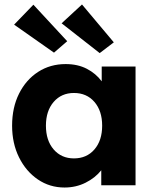

<svg xmlns="http://www.w3.org/2000/svg" viewBox="-20 -827 696 857"><path d="M268 10Q202 10 149 -26Q96 -62 65 -124.5Q34 -187 34 -266Q34 -347 65 -409Q96 -471 150 -506Q204 -541 273 -541Q327 -541 367.5 -520Q408 -499 434 -464V-530H585V0H432V-67Q405 -33 362 -11.5Q319 10 268 10ZM310 -120Q367 -120 401.5 -160Q436 -200 436 -266Q436 -332 401.5 -372Q367 -412 310 -412Q254 -412 219.5 -372Q185 -332 185 -266Q185 -200 219.5 -160Q254 -120 310 -120ZM425 -590 255 -723 346 -807 488 -638ZM221 -592 43 -717 129 -806 280 -643Z"/></svg>

Font: Readex Pro bold
Style: Bold
Weight: 700
Designer: Bonnie Shaver-Troup, Thomas Jockin
Foundry: Lexend
Version: Version 1.200; ttfautohint (v1.8.3)